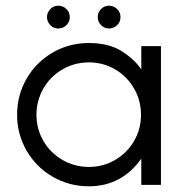

<svg xmlns="http://www.w3.org/2000/svg" viewBox="-20 -649 635 674"><path d="M545 -487V0H476V-92Q407 5 292 5Q223 5 165 -28.5Q107 -62 73.5 -120Q40 -178 40 -246Q40 -315 73.5 -373Q107 -431 165 -464.5Q223 -498 292 -498Q363 -498 408.5 -468.5Q454 -439 476 -405V-487ZM475 -246Q475 -296 450.5 -338.5Q426 -381 384 -405.5Q342 -430 292 -430Q242 -430 199.5 -405.5Q157 -381 132.5 -338.5Q108 -296 108 -246Q108 -196 132.5 -154Q157 -112 199.5 -87.5Q242 -63 292 -63Q342 -63 384 -87.5Q426 -112 450.5 -154Q475 -196 475 -246ZM403 -589Q403 -606 391 -617.5Q379 -629 362 -629Q346 -629 334.5 -617Q323 -605 323 -589Q323 -573 334.5 -561Q346 -549 362 -549Q379 -549 391 -560.5Q403 -572 403 -589ZM225 -589Q225 -606 213 -617.5Q201 -629 184 -629Q168 -629 156.5 -617Q145 -605 145 -589Q145 -573 156.5 -561Q168 -549 184 -549Q201 -549 213 -560.5Q225 -572 225 -589Z"/></svg>

Font: Sulphur Point
Style: Regular
Weight: 400
Designer: Noponies / Dale Sattler
Foundry: Noponies
Version: Version 1.000; ttfautohint (v1.8)